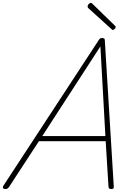

<svg xmlns="http://www.w3.org/2000/svg" viewBox="-63 -1274 915 1308"><path d="M-26 14Q-37 14 -41.5 8Q-46 2 -39 -10L611 -1003Q615 -1009 619.5 -1012Q624 -1015 633 -1015Q643 -1015 647 -1011.5Q651 -1008 651 -1000L712 -5Q713 6 709 10Q705 14 695 14Q685 14 681 10Q677 6 676 -4L657 -312H202L-1 -1Q-7 7 -12.5 10.5Q-18 14 -26 14ZM225 -347H655L621 -958ZM706 -1070Q703 -1070 701 -1072Q699 -1074 695 -1077L537 -1220Q535 -1223 534.5 -1225.5Q534 -1228 534 -1230Q534 -1235 537 -1240.5Q540 -1246 545.5 -1250Q551 -1254 555 -1254Q560 -1254 562.5 -1252Q565 -1250 569 -1246L721 -1098Q724 -1096 724.5 -1093Q725 -1090 725 -1089Q725 -1084 718.5 -1077Q712 -1070 706 -1070Z"/></svg>

Font: Playwrite US Trad Thin
Style: Regular
Weight: 250
Designer: Veronika Burian, José Scaglione
Foundry: TypeTogether
Version: Version 1.003